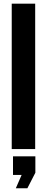

<svg xmlns="http://www.w3.org/2000/svg" viewBox="-20 -820 258 1056"><path d="M44.5 0V-800H173.5V0ZM67 215.5 99 142H51.5V40H174.5V130L130.5 215.5Z"/></svg>

Font: Big Shoulders Display Thin ExtraBold
Style: Regular
Weight: 800
Version: Version 2.002